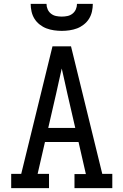

<svg xmlns="http://www.w3.org/2000/svg" viewBox="-20 -975 640 995"><path d="M38 0V-74H90L192 -490L252 -735H348L510 -74H562V0H366V-73H425L387 -239H213L175 -74H234V0ZM370 -312 329 -490Q322 -523 314.5 -555.5Q307 -588 300 -620Q293 -588 285.5 -555.5Q278 -523 271 -490L230 -312ZM300 -815Q280 -815 259.5 -818Q239 -821 220.5 -828Q202 -835 185.5 -848Q169 -861 158.5 -878Q148 -895 143.5 -915Q139 -935 139 -955H221Q221 -940 227 -926.5Q233 -913 244.5 -904Q256 -895 270.5 -892Q285 -889 300 -889Q315 -889 329.5 -892Q344 -895 355.5 -904Q367 -913 373 -926.5Q379 -940 379 -955H461Q461 -935 456.5 -915Q452 -895 441.5 -878Q431 -861 414.5 -848Q398 -835 379.5 -828Q361 -821 340.5 -818Q320 -815 300 -815Z"/></svg>

Font: Iosevka Slab Extended
Style: Regular
Weight: 400
Width: 7
Monospace: yes
Designer: Belleve Invis
Foundry: Belleve Invis
Version: Version 11.1.1; ttfautohint (v1.8.3)